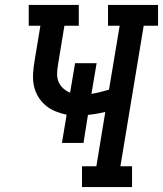

<svg xmlns="http://www.w3.org/2000/svg" viewBox="-20 -755 658 775"><path d="M311 0V-84H369L405 -303Q388 -299 370.5 -296Q353 -293 335 -291L317 -178H230L249 -292Q225 -297 203 -306Q181 -315 163.5 -330Q146 -345 134 -365Q122 -385 117 -408.5Q112 -432 113.5 -457Q115 -482 119 -506L143 -651H96V-735H298V-651H240L214 -493Q211 -475 210.5 -457.5Q210 -440 216.5 -424.5Q223 -409 235.5 -398Q248 -387 263 -381L283 -500H370L349 -376Q367 -379 385 -383.5Q403 -388 420 -393L463 -651H416V-735H618V-651H560L466 -84H513V0Z"/></svg>

Font: Iosevka Slab Medium Extended
Style: Italic
Weight: 500
Width: 7
Italic angle: -9°
Monospace: yes
Designer: Belleve Invis
Foundry: Belleve Invis
Version: Version 11.1.0; ttfautohint (v1.8.3)